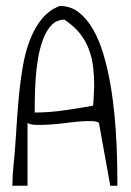

<svg xmlns="http://www.w3.org/2000/svg" viewBox="-20 -628 429 630"><path d="M175.8 -608.4Q211.9 -608.4 238.8 -587.4Q265.6 -566.4 285.6 -531.2Q305.7 -496.1 319.3 -450.2Q333 -404.3 341.8 -354Q350.6 -303.7 355.5 -252.4Q360.4 -201.2 362.3 -156.2Q364.3 -111.3 364.7 -75.2Q365.2 -39.1 365.2 -18.6H341.8L304.7 -224.6Q299.8 -229.5 282.7 -230.5Q265.6 -231.4 242.7 -229.5Q219.7 -227.5 192.9 -224.1Q166 -220.7 142.1 -219.2Q118.2 -217.8 98.6 -218.3Q79.1 -218.8 70.3 -224.6V-18.6H20.5Q20.5 -21.5 21 -29.8Q21.5 -38.1 21.5 -46.9Q21.5 -55.7 22.5 -63.5Q23.4 -71.3 23.4 -74.2Q29.3 -130.9 32.7 -189Q36.1 -247.1 41 -301.8Q45.9 -356.4 54.2 -406.2Q62.5 -456.1 78.1 -496.6Q93.8 -537.1 117.2 -565.9Q140.6 -594.7 175.8 -608.4ZM191.4 -563.5Q166 -563.5 148.9 -545.4Q131.8 -527.3 121.1 -498.5Q110.4 -469.7 104.5 -434.6Q98.6 -399.4 96.7 -365.7Q94.7 -332 94.2 -303.2Q93.8 -274.4 93.8 -258.8Q141.6 -258.8 191.4 -266.1Q241.2 -273.4 285.2 -281.2Q286.1 -285.2 286.6 -293.9Q287.1 -302.7 287.6 -313.5Q288.1 -324.2 288.6 -334Q289.1 -343.8 289.1 -346.7Q289.1 -378.9 285.6 -408.2Q282.2 -437.5 272 -465.3Q261.7 -493.2 242.7 -517.6Q223.6 -542 191.4 -563.5Z"/></svg>

Font: Annie Use Your Telescope
Style: Regular
Weight: 400
Version: Version 1.003 2001